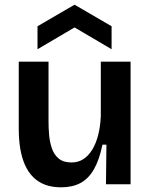

<svg xmlns="http://www.w3.org/2000/svg" viewBox="-20 -786 645 819"><path d="M241 13Q202 13 172.5 2Q143 -9 121.5 -30.5Q100 -52 86.5 -82.5Q73 -113 66.5 -151.5Q60 -190 60 -237V-523H187V-265Q187 -240 189.5 -210.5Q192 -181 201 -154Q210 -127 230 -110Q250 -93 285 -93Q314 -93 336 -107.5Q358 -122 374 -148.5Q390 -175 399 -211Q408 -247 410 -290V-523H537V-218V0H432L434 -169H417Q404 -105 381 -64.5Q358 -24 323.5 -5.5Q289 13 241 13ZM140 -576V-674L298 -766L456 -674V-576L298 -669Z"/></svg>

Font: Bricolage Grotesque 48pt Condensed ExtraBold SemiBold
Style: Regular
Weight: 600
Version: Version 1.000;gftools[0.9.30]